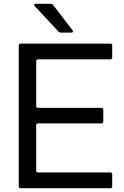

<svg xmlns="http://www.w3.org/2000/svg" viewBox="-20 -993 656 1013"><path d="M89 0Q79 0 79 -10V-753Q79 -763 89 -763H562Q572 -763 572 -753V-690Q572 -680 562 -680H181Q171 -680 171 -670V-434Q171 -424 181 -424H515Q525 -424 525 -414V-352Q525 -342 515 -342H181Q171 -342 171 -332V-93Q171 -83 181 -83H562Q572 -83 572 -73V-10Q572 0 562 0ZM301 -821Q294 -821 289 -826L163 -961Q160 -966 160 -968Q160 -973 168 -973H247Q256 -973 260 -967L363 -833Q365 -831 365 -827Q365 -825 363 -823Q361 -821 357 -821Z"/></svg>

Font: Open Sauce Two
Style: Regular
Weight: 400
Designer: Alfredo Marco Pradil
Foundry: Creative Sauce Fz LLC
Version: Version 1.477